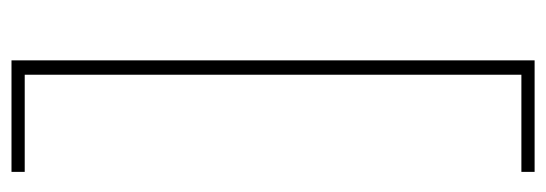

<svg xmlns="http://www.w3.org/2000/svg" viewBox="-328 -442 950 334"><g transform="rotate(90 147.0 -275.0)"><path d="M85 180V-730H279V-707H110V157H279V180Z"/></g></svg>

Font: MuseoModerno Thin
Style: Regular
Weight: 100
Designer: Pablo Cosgaya, Héctor Gatti, Marcela Romero, and the Authors of The MuseoModerno Project.
Foundry: Omnibus-Type Team
Version: Version 1.003